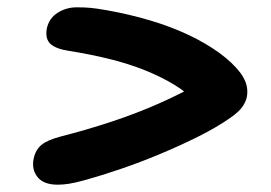

<svg xmlns="http://www.w3.org/2000/svg" viewBox="-20 -586 740 525"><path d="M138 -81Q99 -81 82.5 -102Q66 -123 72 -152Q77 -176 93 -189.5Q109 -203 147 -213Q214 -230 282.5 -252.5Q351 -275 414.5 -303Q478 -331 531 -362L517 -306Q493 -332 457 -354Q421 -376 376 -394Q331 -412 278 -425Q225 -438 168 -447Q134 -452 118.5 -465.5Q103 -479 108 -508Q114 -536 137.5 -551Q161 -566 190 -566Q211 -566 227.5 -564.5Q244 -563 272 -558Q334 -547 391 -530Q448 -513 495.5 -490.5Q543 -468 579.5 -441.5Q616 -415 638 -386Q650 -369 654 -353.5Q658 -338 655 -321Q652 -307 642.5 -293.5Q633 -280 610 -264Q573 -238 523 -213Q473 -188 418 -165Q363 -142 310 -124Q257 -106 214 -94Q185 -86 168.5 -83.5Q152 -81 138 -81Z"/></svg>

Font: Shantell Sans Light SemiBold
Style: Italic
Weight: 600
Italic angle: -11°
Version: Version 1.011;[c5ecc13dd]